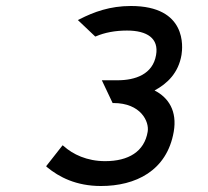

<svg xmlns="http://www.w3.org/2000/svg" viewBox="-20 -610 694 641"><path d="M356 -266H359C450 -266 479 -204 473 -170C462 -104 409 -72 331 -72C270 -72 223 -95 193 -122L189 -125L134 -55L137 -52C177 -19 234 11 317 11C432 11 537 -39 560 -170C572 -239 543 -284 496 -308C539 -331 576 -367 586 -427C590 -452 605 -590 417 -590C347 -590 293 -570 246 -546L240 -543L298 -488L301 -489C329 -501 364 -508 404 -508C471 -508 511 -482 501 -426C490 -362 432 -342 372 -342H320Z"/></svg>

Font: Charger Monospace
Style: Regular
Weight: 400
Designer: Jasper
Foundry: Cannot Into Space Fonts
Version: Version 0.980